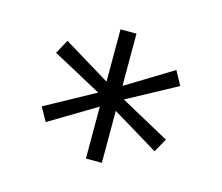

<svg xmlns="http://www.w3.org/2000/svg" viewBox="-65 -699 630 544"><g transform="rotate(15 250.0 -426.5)"><path d="M431.6 -504.9 287.1 -426.8 431.6 -347.7 409.2 -307.6 273.4 -389.6V-237.3H226.6V-389.6L89.8 -307.6L67.4 -347.7L211.9 -426.8L67.4 -504.9L89.8 -545.9L226.6 -462.9V-616.2H273.4V-462.9L409.2 -545.9Z"/></g></svg>

Font: BabelStone Irk Bitig Colour
Style: Regular
Weight: 400
Designer: Andrew West
Foundry: BabelStone
Version: Version 1.03 June 7, 2023